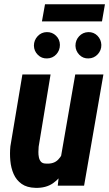

<svg xmlns="http://www.w3.org/2000/svg" viewBox="-20 -882 519 912"><path d="M269 -134.3 337.4 -528.3H471.2L379.4 0H254.4ZM298.8 -237.8 331.1 -239.3Q327.1 -199.2 316.7 -155.3Q306.2 -111.3 285.9 -73.2Q265.6 -35.2 231.9 -11.7Q198.2 11.7 148.4 10.3Q107.9 9.3 82.8 -8.5Q57.6 -26.4 44.9 -55.2Q32.2 -84 29.1 -118.4Q25.9 -152.8 29.3 -187L86.4 -528.3H220.2L163.6 -185.1Q162.6 -173.8 162.4 -160.4Q162.1 -147 164.8 -134.3Q167.5 -121.6 175 -113.3Q182.6 -105 198.7 -105Q235.8 -102.5 256.3 -123.8Q276.9 -145 285.9 -176.8Q294.9 -208.5 298.8 -237.8ZM141.1 -665Q141.1 -690.9 158.7 -710Q176.3 -729 202.1 -729.5Q228 -730 246.1 -712.4Q264.2 -694.8 264.6 -668.9Q264.6 -642.6 247.3 -623.8Q230 -605 203.6 -604.5Q177.7 -603.5 159.7 -621.6Q141.6 -639.6 141.1 -665ZM338.4 -664.6Q338.4 -690.9 355.7 -709.7Q373 -728.5 399.4 -729.5Q425.3 -730 442.9 -712.2Q460.4 -694.3 461.4 -668.9Q461.9 -643.1 444.1 -624Q426.3 -605 400.4 -604.5Q375 -603.5 357.2 -621.3Q339.4 -639.2 338.4 -664.6ZM478.5 -861.8 464.4 -780.3H179.2L193.8 -861.8Z"/></svg>

Font: Roboto Condensed
Style: Bold Italic
Weight: 700
Italic angle: -12°
Designer: Christian Robertson
Foundry: Google
Version: Version 3.0